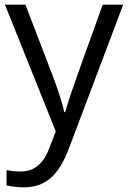

<svg xmlns="http://www.w3.org/2000/svg" viewBox="-20 -555 544 815"><path d="M1 -535.2H87.9L205.1 -230Q243.7 -125.5 252.9 -79.1H256.8Q263.2 -104 283.4 -164.3Q303.7 -224.6 416 -535.2H502.9L272.9 74.2Q238.8 164.6 193.1 202.4Q147.5 240.2 81.1 240.2Q43.9 240.2 7.8 231.9V167Q34.7 172.9 67.9 172.9Q151.4 172.9 187 79.1L216.8 2.9Z"/></svg>

Font: Sahel FD
Style: FD
Weight: 400
Foundry: Saber Rastikerdar (saber.rastikerdar@gmail.com)
Version: Version 3.3.1